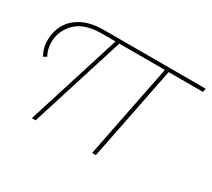

<svg xmlns="http://www.w3.org/2000/svg" viewBox="-106 -700 973 883"><g transform="rotate(30 381.0 -258.5)"><path d="M40 -270Q31 -286 25.5 -305Q20 -324 20 -346Q20 -392 41 -430.5Q62 -469 107.5 -493Q153 -517 224 -517H762L758 -498H576L477 0H457L556 -498H314L157 0H137L294 -498H224Q130 -498 85 -453.5Q40 -409 40 -347Q40 -311 57 -280Z"/></g></svg>

Font: Montserrat Thin
Style: Italic
Weight: 100
Italic angle: -11.3°
Designer: Julieta Ulanovsky
Foundry: Julieta Ulanovsky
Version: Version 9.000; ttfautohint (v1.8.4.7-5d5b)